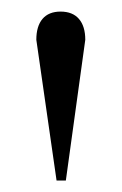

<svg xmlns="http://www.w3.org/2000/svg" viewBox="-20 -734 211 333"><path d="M94.2 -420.9H78.1L43 -665Q43 -688.5 53.7 -701.2Q64.5 -713.9 85 -713.9Q106 -713.9 116.9 -701.2Q127.9 -688.5 127.9 -665Z"/></svg>

Font: BabelStone Ogham Bound
Style: Regular
Weight: 400
Designer: Andrew West
Foundry: BabelStone
Version: Version 2.02 March 14, 2022